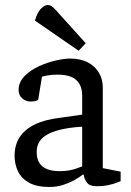

<svg xmlns="http://www.w3.org/2000/svg" viewBox="-20 -737 520 764"><path d="M177 7Q126 7 95.5 -10Q65 -27 51.5 -55.5Q38 -84 38 -117Q38 -159 57.5 -190Q77 -221 117 -241Q157 -261 217 -268L307 -281V-356Q307 -385 295.5 -404Q284 -423 262.5 -431.5Q241 -440 209 -440Q184 -440 167 -436.5Q150 -433 147 -432L132 -340Q131 -339 124 -336Q117 -333 100 -333Q83 -333 68.5 -345.5Q54 -358 54 -379Q54 -410 77.5 -434Q101 -458 135 -473.5Q169 -489 203 -496.5Q237 -504 258 -504Q301 -504 330 -488.5Q359 -473 374 -447Q389 -421 389 -389V-68L460 -54V-16Q457 -15 444.5 -10Q432 -5 411.5 -0.5Q391 4 364 4Q336 4 325.5 -11Q315 -26 313 -42H309Q294 -30 273.5 -19Q253 -8 229 -0.5Q205 7 177 7ZM217 -56Q255 -56 281 -65.5Q307 -75 307 -75V-233Q245 -229 205 -217Q165 -205 145.5 -184.5Q126 -164 126 -132Q126 -56 217 -56ZM293 -535 119 -655Q128 -687 142.5 -702Q157 -717 170 -717Q181 -717 190.5 -708.5Q200 -700 212 -686L321 -565Z"/></svg>

Font: Faustina Light
Style: Regular
Weight: 400
Version: Version 1.200